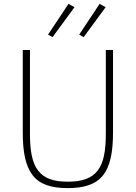

<svg xmlns="http://www.w3.org/2000/svg" viewBox="-20 -955 698 987"><path d="M134 -698V-268C134 -180 145 -118 176 -78C207 -38 254 -21 329 -21C402 -21 451 -38 482 -78C513 -118 524 -180 524 -268V-698H561V-274C561 -171 546 -100 510 -54C473 -8 415 12 328 12C241 12 184 -8 148 -54C112 -100 97 -171 97 -274V-698ZM250 -764 227 -777 332 -935 363 -918ZM410 -764 387 -777 492 -935 523 -918Z"/></svg>

Font: Plexus Sans ExtraLight
Style: Regular
Weight: 250
Version: Version 2.001;PS 002.001;hotconv 1.0.70;makeotf.lib2.5.58329